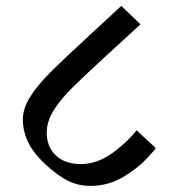

<svg xmlns="http://www.w3.org/2000/svg" viewBox="-20 -645 561 636"><path d="M55.7 -248.5Q55.7 -285.2 79.1 -323Q102.5 -360.8 143.6 -402.1Q184.6 -443.4 272 -523.9L381.8 -625.5L445.3 -564.5L346.2 -473.6Q259.8 -394.5 219.5 -354.5Q179.2 -314.5 157 -278.1Q134.8 -241.7 134.8 -205.6Q134.8 -158.2 165.3 -129.9Q195.8 -101.6 247.6 -101.6Q299.8 -101.6 347.9 -135Q396 -168.5 432.6 -213.4L495.6 -154.8Q495.6 -150.9 464.4 -117.9Q433.1 -85 385 -57.1Q336.9 -29.3 279.3 -29.3Q239.3 -29.3 205.6 -45.9Q171.9 -62.5 131.3 -99.9Q90.8 -137.2 73.2 -174.1Q55.7 -210.9 55.7 -248.5Z"/></svg>

Font: Noto Serif Devanagari
Style: Regular
Weight: 400
Designer: Monotype Design Team
Foundry: Monotype Imaging Inc.
Version: Version 1.01